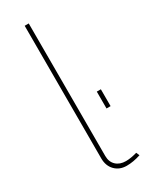

<svg xmlns="http://www.w3.org/2000/svg" viewBox="-194 -772 643 819"><g transform="rotate(-30 127.5 -362.5)"><path d="M90 -730H110V-77Q110 -48 128 -31Q146 -14 176 -14Q200 -14 231 -23L238 -7Q202 5 169 5Q134 5 112 -17.5Q90 -40 90 -77ZM216 -250V-333H236V-250Z"/></g></svg>

Font: Raleway-v4020 Thin
Style: Regular
Weight: 250
Designer: Matt McInerney, Pablo Impallari, Rodrigo Fuenzalida
Foundry: Matt McInerney, Pablo Impallari, Rodrigo Fuenzalida
Version: Version 4.020;PS 004.020;hotconv 1.0.88;makeotf.lib2.5.64775